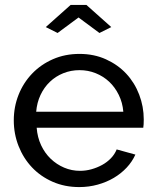

<svg xmlns="http://www.w3.org/2000/svg" viewBox="-20 -750 631 780"><path d="M166 -640 267 -730H331L432 -640L384 -616L299 -679L214 -616ZM302 10Q243 10 194 -11.5Q145 -33 110 -70Q75 -107 55.5 -156.5Q36 -206 36 -261Q36 -316 55.5 -365Q75 -414 110.5 -451Q146 -488 195 -509.5Q244 -531 303 -531Q362 -531 410.5 -509Q459 -487 493 -450.5Q527 -414 545.5 -365.5Q564 -317 564 -265Q564 -254 563.5 -245Q563 -236 562 -231H129Q132 -192 147 -160Q162 -128 186 -105Q210 -82 240.5 -69Q271 -56 305 -56Q329 -56 352 -62.5Q375 -69 395 -80Q415 -91 430.5 -107Q446 -123 454 -143L530 -122Q517 -93 494.5 -69Q472 -45 442.5 -27.5Q413 -10 377 0Q341 10 302 10ZM481 -296Q478 -333 462.5 -364.5Q447 -396 423.5 -418Q400 -440 369 -452.5Q338 -465 303 -465Q268 -465 237 -452.5Q206 -440 182.5 -417.5Q159 -395 144.5 -364Q130 -333 127 -296Z"/></svg>

Font: Raleway Medium Alt1
Style: Regular
Weight: 500
Designer: Matt McInerney, Pablo Impallari, Rodrigo Fuenzalida
Foundry: Matt McInerney, Pablo Impallari, Rodrigo Fuenzalida
Version: Version 3.000g; ttfautohint (v1.5) -l 8 -r 28 -G 28 -x 14 -D